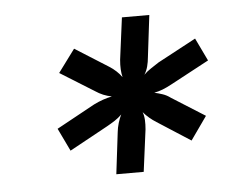

<svg xmlns="http://www.w3.org/2000/svg" viewBox="-36 -798 498 419"><g transform="rotate(-5 213.5 -588.0)"><path d="M203 -418 214 -509Q215 -519 218 -529Q221 -539 225 -547Q218 -540 209.5 -534.5Q201 -529 192 -524L108 -478L84 -528L168 -574Q178 -579 188 -582.5Q198 -586 208 -588Q198 -590 189.5 -593.5Q181 -597 172 -603L98 -649L135 -699L208 -653Q216 -648 223 -641.5Q230 -635 235 -628Q233 -636 232.5 -645.5Q232 -655 233 -666L245 -758H305L294 -667Q293 -656 290.5 -646.5Q288 -637 283 -629Q290 -636 298.5 -641.5Q307 -647 316 -653L400 -698L424 -648L340 -603Q329 -597 320 -593.5Q311 -590 301 -588Q310 -586 319 -583Q328 -580 336 -574L409 -528L373 -477L300 -524Q292 -529 285 -535Q278 -541 272 -548Q275 -540 275.5 -530.5Q276 -521 275 -510L263 -418Z"/></g></svg>

Font: Aleo
Style: Bold Italic
Weight: 700
Italic angle: -7°
Version: Version 2.001;gftools[0.9.29]